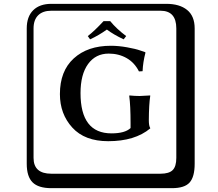

<svg xmlns="http://www.w3.org/2000/svg" viewBox="-20 -774 1140 1006"><path d="M557.6 -663.1Q590.8 -622.6 641.1 -585L627.9 -567.9Q575.7 -592.3 540 -619.1Q497.1 -588.4 452.1 -567.9L439.9 -585Q473.6 -610.4 522.5 -663.1ZM664.1 -128.9Q664.1 -220.7 657.2 -271L658.2 -273.9Q687 -271 711.9 -271Q711.9 -271 767.1 -273.9V-271Q760.3 -226.1 759.8 -144Q759.8 -114.3 767.1 -103V-101.1Q687 -34.2 546.9 -34.2Q423.8 -34.2 358.9 -105.5Q293.9 -176.8 293.9 -280.8Q293.9 -401.9 366.5 -468Q439 -534.2 561 -534.2Q601.1 -534.2 646 -526.1Q690.9 -518.1 715.3 -509.3L740.2 -501L742.2 -498Q729 -448.2 727.1 -400.9L708 -399.9Q685.1 -445.8 643.6 -469.5Q602.1 -493.2 549.8 -493.2Q481 -493.2 441.4 -438.5Q401.9 -383.8 401.9 -286.1Q401.9 -75.2 564 -75.2Q634.8 -75.2 664.1 -103ZM249 -717.8Q204.1 -717.8 179.9 -693.8Q155.8 -669.9 155.8 -625V53.2Q155.8 136.2 249 136.2H820.8Q865.7 136.2 884.8 117.2Q903.8 98.1 903.8 53.2V-625Q903.8 -717.8 820.8 -717.8ZM1000 84Q1000 152.8 973.4 182.4Q946.8 211.9 880.9 211.9H249Q181.2 211.9 150.6 181.4Q120.1 150.9 120.1 84V-625Q120.1 -687 154.1 -720.5Q188 -753.9 249 -753.9H851.1Q920.9 -753.9 960.4 -721.9Q1000 -689.9 1000 -625Z"/></svg>

Font: Linux Biolinum Keyboard O
Style: Regular
Weight: 700
Designer: Philipp H. Poll
Foundry: Philipp H. Poll
Version: Version 0.6.1